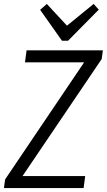

<svg xmlns="http://www.w3.org/2000/svg" viewBox="-34 -956 543 976"><path d="M-8 -44 426 -687 445 -639H93L101 -700H489L483 -656L48 -13L28 -61H399L391 0H-14ZM468 -907 312 -749H281L170 -906L204 -936L319 -812H290L442 -936Z"/></svg>

Font: Pathway Extreme SemiCondensed Light
Style: Italic
Weight: 300
Width: 4
Italic angle: -8°
Version: Version 1.001;gftools[0.9.26]